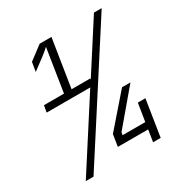

<svg xmlns="http://www.w3.org/2000/svg" viewBox="-170 -859 940 988"><g transform="rotate(-30 300.0 -365.5)"><path d="M526 -730H572L102 0H56L317 -406H58L65 -446H184L224 -701Q208 -686 186 -669L114 -615L123 -670L204 -731H274L229 -446H340L339 -439ZM338 -110H473L490 -216H535L501 0H456L467 -70H287L298 -140L459 -325H509L341 -126Z"/></g></svg>

Font: JetBrains Mono Extra Light
Style: Italic
Weight: 200
Italic angle: -9°
Monospace: yes
Designer: Philipp Nurullin, Konstantin Bulenkov
Foundry: JetBrains
Version: 2.002